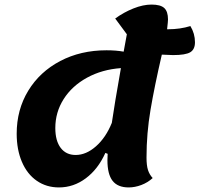

<svg xmlns="http://www.w3.org/2000/svg" viewBox="-20 -795 873 840"><path d="M833 -610Q833 -579 812.5 -566.5Q792 -554 737 -554Q722 -554 688 -556Q656 -418 638.5 -314.5Q621 -211 621 -106Q621 -71 627.5 -51Q634 -31 648 -16Q626 4 598 14.5Q570 25 543 25Q495 25 472.5 -4Q450 -33 450 -94L451 -122L441 -126Q409 -55 355.5 -15Q302 25 238 25Q183 25 141 -4Q99 -33 76 -86.5Q53 -140 53 -210Q53 -315 103.5 -398Q154 -481 243.5 -528Q333 -575 446 -575Q488 -575 521 -569L535 -645L484 -714Q521 -741 563.5 -758Q606 -775 643 -775Q682 -775 698.5 -760Q715 -745 715 -710Q715 -701 711 -667H716Q768 -667 813 -681Q833 -648 833 -610ZM509 -497Q426 -491 360.5 -455Q295 -419 258.5 -361.5Q222 -304 222 -235Q222 -179 245.5 -148Q269 -117 311 -117Q357 -117 400 -155Q443 -193 469 -257V-256Q481 -339 509 -497Z"/></svg>

Font: Lemonada SemiBold
Style: Regular
Weight: 600
Designer: Mohamed Gaber (Arabic) Eduardo Tunni (Latin)
Foundry: Kief Type Foundry
Version: Version 3.006